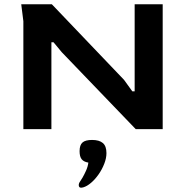

<svg xmlns="http://www.w3.org/2000/svg" viewBox="-20 -608 866 904"><path d="M90 0V-508L80 -588H224L564 -232L603 -178H614V-588H746V0H619L271 -362L232 -409H222V0ZM372.1 274.1Q354.7 279 351.8 269.5Q348.9 260 354.7 250.1Q359.7 243.5 368.4 228.6Q377 213.7 385.3 195.1Q393.6 176.5 396 157.5Q374.6 154.2 364.6 141.8Q354.7 129.4 354.7 103.8Q354.7 74.9 368.4 62.9Q382 50.9 413.4 50.9Q447.3 50.9 464.2 65.4Q481.2 79.8 481.2 112.9Q481.2 136.9 470.8 163.3Q460.5 189.8 444 213.3Q427.5 236.9 408.4 253Q389.4 269.1 372.1 274.1Z"/></svg>

Font: Goldman
Style: Regular
Weight: 400
Designer: Jaikishan Patel
Version: Version 1.000; ttfautohint (v1.8.3)